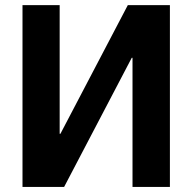

<svg xmlns="http://www.w3.org/2000/svg" viewBox="-20 -742 762 762"><path d="M234.4 0H69.3V-721.7H216.8V-210.9H219.7L487.3 -721.7H654.3V0H505.9V-512.7H502.9Z"/></svg>

Font: FreeUniversal
Style: Bold
Weight: 700
Version: Version 1.001 March 22, 2017